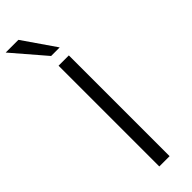

<svg xmlns="http://www.w3.org/2000/svg" viewBox="-333 -943 950 950"><g transform="rotate(-45 142.0 -468.0)"><path d="M117 0V-705H189V0ZM125 -765 -22 -936H67L185 -765Z"/></g></svg>

Font: Nunito Sans 6pt Light
Style: Regular
Weight: 300
Version: Version 3.101;gftools[0.9.27]